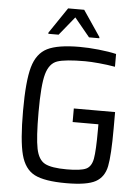

<svg xmlns="http://www.w3.org/2000/svg" viewBox="-60 -933 704 987"><g transform="rotate(5 292.5 -440.0)"><path d="M66 0ZM66 -344Q66 -497 86.5 -569.5Q107 -642 161 -669Q215 -696 328 -696Q373 -696 426 -690.5Q479 -685 517 -676V-610Q477 -617 433.5 -621Q390 -625 362 -625Q259 -625 218.5 -611Q178 -597 162 -540.5Q146 -484 146 -344Q146 -212 157.5 -155.5Q169 -99 203 -81Q237 -63 316 -63Q388 -63 415.5 -76Q443 -89 450.5 -130.5Q458 -172 458 -280V-308H325V-378H538V-293Q538 -155 526.5 -98Q515 -41 470.5 -16.5Q426 8 319 8Q207 8 155.5 -18.5Q104 -45 85 -117.5Q66 -190 66 -344ZM161 -749V-755L251 -888H334L424 -755V-749H371L292 -845L214 -749Z"/></g></svg>

Font: Assailand
Style: Regular
Weight: 400
Designer: Hector Gatti with collaboration of the Omnibus-Type team
Foundry: Omnibus-Type
Version: Version 0.072;October 19, 2019;FontCreator 12.0.0.2547 64-bi